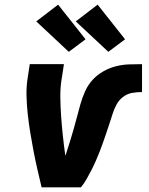

<svg xmlns="http://www.w3.org/2000/svg" viewBox="-20 -806 640 826"><path d="M159 0Q150 -38 141 -77Q132 -116 124.5 -155Q117 -194 110.5 -233.5Q104 -273 99.5 -313.5Q95 -354 94 -395Q93 -436 100 -477L108 -530H255L247 -477Q239 -434 239.5 -390.5Q240 -347 243 -305Q246 -263 250.5 -221Q255 -179 261 -137Q261 -137 261 -137Q261 -137 261 -137L262 -138Q271 -165 279.5 -192.5Q288 -220 296 -247.5Q304 -275 311 -302.5Q318 -330 326 -358Q334 -386 346 -413Q358 -440 378 -462Q398 -484 424.5 -499Q451 -514 479 -521Q507 -528 535 -529Q563 -530 591 -530V-410Q571 -410 549.5 -406.5Q528 -403 510 -389.5Q492 -376 481.5 -356.5Q471 -337 464.5 -316.5Q458 -296 451.5 -276Q445 -256 438 -235.5Q431 -215 424 -195Q417 -175 409 -154.5Q401 -134 392.5 -114.5Q384 -95 374 -75.5Q364 -56 353 -36.5Q342 -17 328 0ZM446 -583 306 -714 400 -786 518 -637ZM276 -583 136 -714 230 -786 348 -637Z"/></svg>

Font: Iosevka Curly Heavy Extended
Style: Italic
Weight: 900
Width: 7
Italic angle: -9°
Monospace: yes
Designer: Belleve Invis
Foundry: Belleve Invis
Version: Version 11.1.0; ttfautohint (v1.8.3)